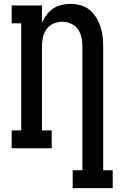

<svg xmlns="http://www.w3.org/2000/svg" viewBox="-20 -763 640 988"><path d="M354 205V113H404V-525Q404 -548 399 -571Q394 -594 380.5 -613Q367 -632 345 -641.5Q323 -651 300 -651Q277 -651 255 -641.5Q233 -632 219.5 -613Q206 -594 201 -571Q196 -548 196 -525V-92H246V0H40V-92H89V-643H40V-735H196V-647Q206 -668 220 -687Q234 -706 253.5 -719Q273 -732 296 -737.5Q319 -743 343 -743Q369 -743 394.5 -736Q420 -729 440 -713Q460 -697 474 -674.5Q488 -652 496.5 -627.5Q505 -603 508 -577Q511 -551 511 -525V113H560V205Z"/></svg>

Font: Iosevka Slab Semibold Extended
Style: Regular
Weight: 600
Width: 7
Monospace: yes
Designer: Belleve Invis
Foundry: Belleve Invis
Version: Version 11.1.0; ttfautohint (v1.8.3)